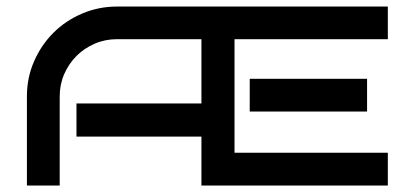

<svg xmlns="http://www.w3.org/2000/svg" viewBox="-20 -572 1255 592"><path d="M1175.8 0H601.1V-150.9H215.8V-252.9H601.1V-451.2H340.8Q304.2 -451.2 272 -437.3Q239.7 -423.3 215.8 -399.4Q191.9 -375.5 178 -343.5Q164.1 -311.5 164.1 -274.9V0H63V-274.9Q63 -332.5 85 -382.8Q106.9 -433.1 144.5 -470.7Q182.1 -508.3 232.9 -530Q283.7 -551.8 340.8 -551.8H1175.8V-451.2H703.1V-101.1H1175.8ZM1111.8 -228H750V-329.1H1111.8Z"/></svg>

Font: Bruno Ace SC
Style: Regular
Weight: 400
Designer: Astigmatic (AOETI)
Foundry: Astigmatic (AOETI)
Version: Version 1.000